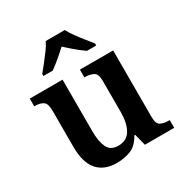

<svg xmlns="http://www.w3.org/2000/svg" viewBox="-177 -905 1011 1055"><g transform="rotate(-30 328.0 -378.0)"><path d="M263 10Q185 10 142.5 -38Q100 -86 100 -187V-417Q100 -461 81 -474Q62 -487 27 -487H25V-536H233V-208Q233 -143 251 -105.5Q269 -68 318 -68Q372 -68 396.5 -110Q421 -152 421 -223V-420Q421 -465 398.5 -476Q376 -487 346 -487H343V-536H554V-114Q554 -70 574.5 -59.5Q595 -49 626 -49H632V0H446L427 -74H422Q392 -21 351.5 -5.5Q311 10 263 10ZM152 -619Q168 -638 188.5 -664Q209 -690 229 -717Q249 -744 259 -766H380Q391 -744 410.5 -717Q430 -690 451 -664Q472 -638 487 -619V-606H428Q412 -617 392.5 -632.5Q373 -648 353.5 -665Q334 -682 319 -696Q297 -675 266 -649Q235 -623 211 -606H152Z"/></g></svg>

Font: Noto Naskh Arabic SemiBold
Style: Regular
Weight: 600
Designer: Monotype Design Team, David Williams, Mohamad Dakak and Nizar Qandah
Foundry: Monotype Imaging Inc.
Version: Version 2.016